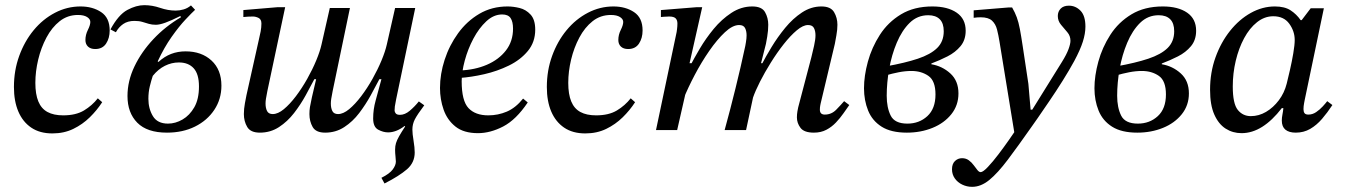

<svg xmlns="http://www.w3.org/2000/svg" viewBox="-20 -504 5212 744"><path d="M183 13Q134 13 101 -9.5Q68 -32 51 -72Q34 -112 34 -167Q34 -231 54.5 -287.5Q75 -344 110.5 -387Q146 -430 193 -454.5Q240 -479 292 -479Q339 -479 372 -457Q405 -435 405 -386Q405 -356 391 -335Q377 -314 349 -314Q331 -314 321 -323.5Q311 -333 311 -349Q311 -369 320.5 -388Q330 -407 330 -419Q330 -430 317.5 -438Q305 -446 282 -446Q242 -446 211.5 -422Q181 -398 160 -358.5Q139 -319 128 -273Q117 -227 117 -183Q117 -139 128.5 -111Q140 -83 164 -70Q188 -57 225 -57Q274 -57 305.5 -76Q337 -95 359 -123L376 -108Q356 -77 328 -49.5Q300 -22 264 -4.5Q228 13 183 13Z M627 10Q550 10 512 -28.5Q474 -67 474 -132Q474 -190 501 -246.5Q528 -303 574.5 -352.5Q621 -402 681 -437L679 -442Q643 -424 620.5 -416Q598 -408 584 -408Q569 -408 557 -411.5Q545 -415 532 -419Q519 -423 501 -423Q475 -423 457.5 -411Q440 -399 429 -379L408 -390Q439 -447 473.5 -465.5Q508 -484 539 -484Q570 -484 600.5 -473.5Q631 -463 661 -463Q676 -463 691.5 -467.5Q707 -472 720 -483L736 -466Q724 -455 699 -428.5Q674 -402 645 -361Q616 -320 591 -266L594 -264Q617 -285 643 -295Q669 -305 699 -305Q761 -305 799.5 -269.5Q838 -234 838 -172Q838 -120 810.5 -78.5Q783 -37 735.5 -13.5Q688 10 627 10ZM631 -25Q660 -25 687.5 -41Q715 -57 733 -88.5Q751 -120 751 -169Q751 -217 730.5 -239.5Q710 -262 673 -262Q645 -262 619 -249Q593 -236 572 -210Q566 -192 560.5 -169.5Q555 -147 555 -121Q555 -83 572.5 -54Q590 -25 631 -25Z M1470 207 1458 185Q1490 169 1502 152.5Q1514 136 1514 122Q1514 115 1512.5 102Q1511 89 1511 76Q1511 62 1514.5 50.5Q1518 39 1526.5 24Q1535 9 1550 -14L1548 -16Q1531 -3 1515 3Q1499 9 1484 9Q1465 9 1445.5 -1.5Q1426 -12 1426 -45Q1426 -80 1435.5 -114Q1445 -148 1458 -197H1450Q1436 -170 1416.5 -134.5Q1397 -99 1372 -66Q1347 -33 1314 -11.5Q1281 10 1240 10Q1204 10 1191.5 -12Q1179 -34 1179 -62Q1179 -76 1181 -89Q1183 -102 1188.5 -126.5Q1194 -151 1205 -197H1198Q1184 -170 1164.5 -134.5Q1145 -99 1119.5 -66Q1094 -33 1061 -11.5Q1028 10 987 10Q951 10 938 -12Q925 -34 925 -62Q925 -82 929 -103.5Q933 -125 935 -135L983 -350Q987 -366 990 -382Q993 -398 993 -413Q993 -429 982 -434.5Q971 -440 960 -440Q950 -440 941.5 -439.5Q933 -439 923 -438V-465L1054 -476H1085L1016 -151Q1012 -131 1010.5 -121Q1009 -111 1009 -103Q1009 -85 1015 -73.5Q1021 -62 1037 -62Q1057 -62 1080 -81Q1103 -100 1126.5 -131Q1150 -162 1170.5 -198.5Q1191 -235 1205.5 -270Q1220 -305 1226 -332L1258 -473H1336L1269 -151Q1265 -131 1263.5 -121Q1262 -111 1262 -103Q1262 -85 1268 -73.5Q1274 -62 1290 -62Q1310 -62 1333 -81Q1356 -100 1379.5 -131Q1403 -162 1423.5 -198.5Q1444 -235 1458.5 -270Q1473 -305 1479 -332L1511 -473H1589L1515 -119Q1511 -100 1510 -91.5Q1509 -83 1509 -76Q1509 -70 1513.5 -64.5Q1518 -59 1530 -59Q1549 -59 1568 -75Q1587 -91 1603 -111L1624 -96Q1597 -60 1587.5 -41.5Q1578 -23 1578 -2Q1578 14 1582.5 41Q1587 68 1587 87Q1587 126 1557 152Q1527 178 1470 207Z M1832 12Q1777 12 1745 -13.5Q1713 -39 1699 -79Q1685 -119 1685 -163Q1685 -217 1703 -272.5Q1721 -328 1755 -375Q1789 -422 1837.5 -450.5Q1886 -479 1947 -479Q1969 -479 1993.5 -473Q2018 -467 2036 -447.5Q2054 -428 2054 -389Q2054 -341 2025.5 -306.5Q1997 -272 1952 -250Q1907 -228 1856.5 -216.5Q1806 -205 1762 -202V-231Q1820 -233 1866.5 -253Q1913 -273 1940.5 -308.5Q1968 -344 1968 -393Q1968 -420 1958.5 -434Q1949 -448 1926 -448Q1893 -448 1864.5 -421.5Q1836 -395 1814.5 -354.5Q1793 -314 1781 -269.5Q1769 -225 1769 -189Q1769 -113 1795.5 -85Q1822 -57 1872 -57Q1910 -57 1944 -71.5Q1978 -86 2007 -122L2025 -107Q1980 -40 1930 -14Q1880 12 1832 12Z M2248 13Q2199 13 2166 -9.5Q2133 -32 2116 -72Q2099 -112 2099 -167Q2099 -231 2119.5 -287.5Q2140 -344 2175.5 -387Q2211 -430 2258 -454.5Q2305 -479 2357 -479Q2404 -479 2437 -457Q2470 -435 2470 -386Q2470 -356 2456 -335Q2442 -314 2414 -314Q2396 -314 2386 -323.5Q2376 -333 2376 -349Q2376 -369 2385.5 -388Q2395 -407 2395 -419Q2395 -430 2382.5 -438Q2370 -446 2347 -446Q2307 -446 2276.5 -422Q2246 -398 2225 -358.5Q2204 -319 2193 -273Q2182 -227 2182 -183Q2182 -139 2193.5 -111Q2205 -83 2229 -70Q2253 -57 2290 -57Q2339 -57 2370.5 -76Q2402 -95 2424 -123L2441 -108Q2421 -77 2393 -49.5Q2365 -22 2329 -4.5Q2293 13 2248 13Z M3134 10Q3096 10 3082 -8.5Q3068 -27 3068 -49Q3068 -61 3070 -72.5Q3072 -84 3073 -88L3124 -282Q3129 -302 3134.5 -326.5Q3140 -351 3140 -367Q3140 -384 3134 -395.5Q3128 -407 3111 -407Q3092 -407 3067.5 -386.5Q3043 -366 3017 -333Q2991 -300 2967 -261.5Q2943 -223 2925 -187.5Q2907 -152 2898 -126L2932 -255Q2947 -284 2970 -322Q2993 -360 3022.5 -396Q3052 -432 3087.5 -455.5Q3123 -479 3163 -479Q3199 -479 3212 -457Q3225 -435 3225 -408Q3225 -389 3221 -367Q3217 -345 3215 -334L3160 -103Q3160 -103 3158.5 -95.5Q3157 -88 3157 -79Q3157 -60 3176 -60Q3202 -60 3220.5 -79Q3239 -98 3251 -112L3271 -97Q3261 -83 3248.5 -65Q3236 -47 3219.5 -29.5Q3203 -12 3182 -1Q3161 10 3134 10ZM2604 0H2522L2602 -380Q2602 -380 2603.5 -391Q2605 -402 2605 -413Q2605 -426 2598 -433Q2591 -440 2573 -440Q2563 -440 2552 -439Q2541 -438 2541 -438V-465L2678 -476H2701L2652 -259H2663ZM2871 0H2788Q2799 -40 2809.5 -80.5Q2820 -121 2830 -161.5Q2840 -202 2849.5 -243Q2859 -284 2868 -326Q2868 -326 2870.5 -340.5Q2873 -355 2873 -367Q2873 -384 2867 -395.5Q2861 -407 2844 -407Q2819 -407 2789 -379Q2759 -351 2728.5 -307Q2698 -263 2672 -213.5Q2646 -164 2629 -122L2654 -248Q2669 -277 2692 -316Q2715 -355 2745.5 -392Q2776 -429 2814 -454Q2852 -479 2895 -479Q2932 -479 2944.5 -457Q2957 -435 2957 -408Q2957 -386 2953 -362Q2949 -338 2948 -334L2929 -259H2943L2898 -126Z M3494 10Q3433 10 3396.5 -13Q3360 -36 3344 -75.5Q3328 -115 3328 -162Q3328 -210 3343 -265Q3358 -320 3389.5 -369Q3421 -418 3471.5 -448.5Q3522 -479 3593 -479Q3652 -479 3687 -455Q3722 -431 3722 -385Q3722 -349 3702 -325Q3682 -301 3651.5 -285.5Q3621 -270 3589 -258V-255Q3631 -248 3662.5 -219.5Q3694 -191 3694 -142Q3694 -96 3666.5 -61.5Q3639 -27 3593.5 -8.5Q3548 10 3494 10ZM3496 -25Q3542 -25 3573.5 -54Q3605 -83 3605 -138Q3605 -191 3577.5 -210Q3550 -229 3512 -229Q3488 -229 3462.5 -224Q3437 -219 3413 -212L3414 -247Q3487 -260 3536.5 -276.5Q3586 -293 3611.5 -318Q3637 -343 3637 -383Q3637 -414 3621.5 -429.5Q3606 -445 3577 -445Q3535 -445 3505 -415.5Q3475 -386 3455 -338.5Q3435 -291 3425.5 -237Q3416 -183 3416 -133Q3416 -87 3431.5 -56Q3447 -25 3496 -25Z M3747 220Q3727 220 3709 211.5Q3691 203 3680 187.5Q3669 172 3669 152Q3669 131 3680.5 120Q3692 109 3708 109Q3723 109 3734 117Q3745 125 3753 136Q3761 147 3767.5 155Q3774 163 3780 163Q3789 163 3808 143Q3827 123 3849 94Q3871 65 3889.5 38.5Q3908 12 3916 0L3958 -79H3980L4095 -264Q4113 -293 4120.5 -313.5Q4128 -334 4128 -346Q4128 -365 4116 -379Q4104 -393 4091.5 -408Q4079 -423 4079 -442Q4079 -459 4090 -470.5Q4101 -482 4122 -482Q4148 -482 4167 -462.5Q4186 -443 4186 -401Q4186 -374 4176 -342.5Q4166 -311 4143 -268Q4124 -233 4098 -191.5Q4072 -150 4046 -112Q4020 -74 4001.5 -47Q3983 -20 3979 -15Q3925 62 3885.5 114.5Q3846 167 3813.5 193.5Q3781 220 3747 220ZM3975 -63 3913 25 3853 -343Q3849 -368 3843.5 -389.5Q3838 -411 3824 -424Q3810 -437 3780 -437Q3773 -437 3766.5 -436.5Q3760 -436 3753 -435V-464L3887 -475H3902Q3913 -456 3920 -437Q3927 -418 3932 -391.5Q3937 -365 3943 -325L3965 -179Z M4387 10Q4326 10 4289.5 -13Q4253 -36 4237 -75.5Q4221 -115 4221 -162Q4221 -210 4236 -265Q4251 -320 4282.5 -369Q4314 -418 4364.5 -448.5Q4415 -479 4486 -479Q4545 -479 4580 -455Q4615 -431 4615 -385Q4615 -349 4595 -325Q4575 -301 4544.5 -285.5Q4514 -270 4482 -258V-255Q4524 -248 4555.5 -219.5Q4587 -191 4587 -142Q4587 -96 4559.5 -61.5Q4532 -27 4486.5 -8.5Q4441 10 4387 10ZM4389 -25Q4435 -25 4466.5 -54Q4498 -83 4498 -138Q4498 -191 4470.5 -210Q4443 -229 4405 -229Q4381 -229 4355.5 -224Q4330 -219 4306 -212L4307 -247Q4380 -260 4429.5 -276.5Q4479 -293 4504.5 -318Q4530 -343 4530 -383Q4530 -414 4514.5 -429.5Q4499 -445 4470 -445Q4428 -445 4398 -415.5Q4368 -386 4348 -338.5Q4328 -291 4318.5 -237Q4309 -183 4309 -133Q4309 -87 4324.5 -56Q4340 -25 4389 -25Z M4791 12Q4757 12 4729.5 -5.5Q4702 -23 4685.5 -60Q4669 -97 4669 -156Q4669 -223 4690 -281.5Q4711 -340 4746.5 -384.5Q4782 -429 4827 -454Q4872 -479 4920 -479Q4958 -479 4981 -464Q5004 -449 5020 -426H5024L5059 -472H5110L5036 -118Q5036 -118 5033.5 -105Q5031 -92 5031 -81Q5031 -71 5035 -65.5Q5039 -60 5050 -60Q5066 -60 5080 -69.5Q5094 -79 5105.5 -91.5Q5117 -104 5123 -112L5143 -97Q5124 -68 5103 -43.5Q5082 -19 5057 -4.5Q5032 10 5001 10Q4975 10 4961 -1.5Q4947 -13 4947 -37Q4947 -48 4949.5 -60.5Q4952 -73 4953 -85H4947Q4910 -37 4871 -12.5Q4832 12 4791 12ZM4827 -54Q4858 -54 4886 -70.5Q4914 -87 4935.5 -115.5Q4957 -144 4966 -180Q4971 -200 4978.5 -232.5Q4986 -265 4991.5 -297.5Q4997 -330 4997 -349Q4997 -383 4976 -412Q4955 -441 4914 -441Q4880 -441 4851 -418Q4822 -395 4801 -356Q4780 -317 4768.5 -268.5Q4757 -220 4757 -169Q4757 -102 4776.5 -78Q4796 -54 4827 -54Z"/></svg>

Font: STIX Two Text
Style: Italic
Weight: 400
Italic angle: -12°
Designer: Ross Mills, John Hudson & Paul Hanslow, Tiro Typeworks Ltd; with prior portions MicroPress Inc. and Coen Hoffman, Elsevi
Foundry: Tiro Typeworks Ltd
Version: Version 2.13 b171